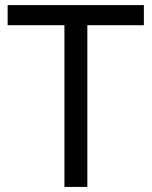

<svg xmlns="http://www.w3.org/2000/svg" viewBox="-20 -734 596 754"><path d="M323 0H233V-635H10V-714H545V-635H323Z"/></svg>

Font: Noto Sans Balinese
Style: Regular
Weight: 400
Designer: Aditya Bayu, David Williams
Foundry: David Williams
Version: Version 2.003